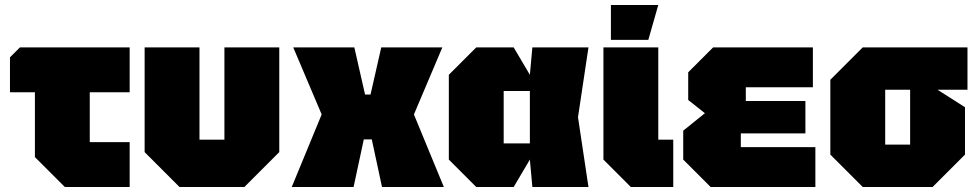

<svg xmlns="http://www.w3.org/2000/svg" viewBox="-20 -750 3920 770"><path d="M120 -120V-380H20V-520L60 -560H500V-380H340V-180H500V0H240Z M1100 -560V-140L960 0H700L560 -140V-560H780V-190H880V-560Z M1150 0 1270 -291 1156 -560H1401L1444 -371H1466L1509 -560H1754L1640 -291L1760 0H1512L1471 -191H1439L1398 0Z M1890 0 1780 -110V-450L1890 -560H2040L2105 -450L2115 -560H2340L2298 -280L2340 0H2115L2105 -110L2040 0ZM2000 -175H2105V-385H2000Z M2400 -560H2620V-190H2680V0H2510L2400 -110ZM2430 -590V-730H2620L2580 -590Z M2830 0 2720 -110V-226L2807 -296L2740 -349V-460L2840 -560H3240V-400H2971V-345H3210V-215H2951V-160H3250V0Z M3310 -130V-430L3440 -560H3860V-390H3740L3850 -320V-130L3720 0H3440ZM3530 -170H3630V-390H3530Z"/></svg>

Font: Tektur Black
Style: Regular
Weight: 900
Designer: Adam Jagosz
Foundry: Adam Jagosz
Version: Version 1.005;gftools[0.9.30]